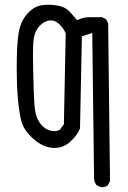

<svg xmlns="http://www.w3.org/2000/svg" viewBox="-20 -666 540 813"><path d="M411.1 127Q426.8 127 437 118.2L445.8 100.6L438 -567.4L429.2 -584.5L412.1 -593.3H359.4Q334 -593.3 309.6 -582L306.2 -580.6Q281.7 -611.3 265.6 -625Q250 -638.2 219.2 -643.1Q201.7 -646 186.3 -646Q170.9 -646 157.7 -644Q127.9 -640.1 100.6 -613.3Q75.7 -587.9 64.9 -551.8Q53.2 -514.2 51.3 -424.3Q50.8 -398.4 50.8 -377.4Q50.8 -240.2 68.8 -159.2Q78.1 -116.7 120.1 -79.1Q164.1 -39.6 210.4 -39.6Q250 -39.6 279.8 -67.9Q311 -98.6 318.8 -122.6L326.7 -512.2L370.6 -526.4L378.4 93.3Q380.4 107.4 388.7 117.7L406.2 126.5Q408.7 127 411.1 127ZM210.9 -110.8Q203.6 -110.8 194.3 -112.8Q170.4 -118.2 152.3 -140.6Q134.8 -163.1 129.6 -193.1Q124.5 -223.1 123 -273.9Q119.6 -393.1 119.6 -431.2Q119.6 -469.2 121.3 -489Q123 -508.8 127.9 -522.9Q134.8 -543.5 149.4 -558.1Q162.6 -571.3 179.7 -577.1Q187.5 -579.6 195.3 -579.6Q210.9 -579.6 225.6 -568.4Q245.6 -552.7 258.3 -525.4L250.5 -140.1L233.4 -116.7Q224.1 -110.8 210.9 -110.8Z"/></svg>

Font: Bakudai
Style: Light
Weight: 300
Version: Version 1.48